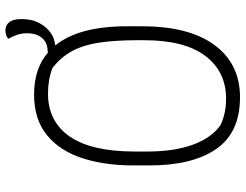

<svg xmlns="http://www.w3.org/2000/svg" viewBox="-116 -746 883 690"><g transform="rotate(-90 325.0 -401.5)"><path d="M330 -720Q424 -720 482 -669V-671Q493 -671 504 -673.5Q515 -676 524 -683Q536 -692 543 -707.5Q550 -723 550 -745Q550 -764 544.5 -780.5Q539 -797 530 -813Q543 -823 560 -823Q579 -823 590 -809Q601 -795 601 -765Q601 -731 589.5 -707Q578 -683 561 -668Q546 -655 532 -650Q518 -645 506 -644Q575 -560 575 -387V-331Q575 -163 507.5 -71.5Q440 20 320 20Q193 20 134 -65.5Q75 -151 75 -305V-363Q75 -466 101 -546.5Q127 -627 183.5 -673.5Q240 -720 330 -720ZM125 -312Q125 -217 149.5 -149.5Q174 -82 220 -50Q262 -30 315 -30Q412 -30 468.5 -104.5Q525 -179 525 -325V-345Q525 -428 516.5 -485Q508 -542 486.5 -582.5Q465 -623 425 -654Q384 -670 333 -670Q233 -670 179 -592Q125 -514 125 -359Z"/></g></svg>

Font: Recursive Sn Csl St Lt
Style: Regular
Weight: 300
Version: Version 1.079;hotconv 1.0.112;makeotfexe 2.5.65598; ttfautoh